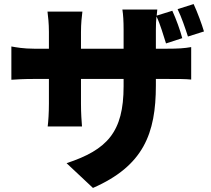

<svg xmlns="http://www.w3.org/2000/svg" viewBox="-20 -839 1040 946"><path d="M985 -684C974 -721 953 -778 934 -819L855 -794C875 -753 892 -702 906 -659ZM748 -599V-693C748 -718 749 -739 751 -758C771 -717 784 -667 798 -625L878 -651C868 -689 848 -745 829 -786L752 -762L755 -792H583C587 -767 589 -734 589 -693V-599H379V-681C379 -724 383 -758 386 -782H214C217 -758 221 -723 221 -682V-599H149C95 -599 59 -606 36 -610V-446C65 -448 95 -450 149 -450H221V-329C221 -280 218 -241 215 -216H384C382 -241 379 -280 379 -329V-450H589V-414C589 -188 508 -101 308 -35L438 87C687 -22 748 -181 748 -418V-450H802C859 -450 894 -450 922 -447V-607C887 -601 859 -599 801 -599Z"/></svg>

Font: Noto Sans CJK JP Black
Style: Regular
Weight: 900
Designer: Ryoko NISHIZUKA (kana & ideographs); Paul D. Hunt (Latin, Greek & Cyrillic); Wenlong ZHANG (bopomofo); Sandoll Communica
Foundry: Adobe Systems Incorporated
Version: Version 1.004;PS 1.004;hotconv 1.0.82;makeotf.lib2.5.63406